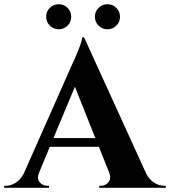

<svg xmlns="http://www.w3.org/2000/svg" viewBox="-48 -899 813 919"><path d="M275.4 -776.4Q257.8 -758.8 232.9 -758.8Q208 -758.8 190.4 -776.4Q172.9 -793.9 172.9 -818.8Q172.9 -843.8 190.4 -861.3Q208 -878.9 232.9 -878.9Q257.8 -878.9 275.4 -861.3Q293 -843.8 293 -818.8Q293 -793.9 275.4 -776.4ZM508.8 -776.4Q491.2 -758.8 466.3 -758.8Q441.4 -758.8 423.8 -776.4Q406.2 -793.9 406.2 -818.8Q406.2 -843.8 423.8 -861.3Q441.4 -878.9 466.3 -878.9Q491.2 -878.9 508.8 -861.3Q526.4 -843.8 526.4 -818.8Q526.4 -793.9 508.8 -776.4ZM354.5 -720.2 651.9 -67.9Q667 -39.1 690.2 -24.4Q713.4 -9.8 737.3 -9.8H745.6V0H426.8V-9.8H435.5Q457.5 -9.8 471.4 -27.3Q485.4 -44.9 474.6 -72.8L425.3 -196.3H190.4L139.2 -72.8Q127.4 -44.9 141.6 -27.3Q155.8 -9.8 177.7 -9.8H186.5V0H-27.8V-9.8H-19Q3.9 -9.8 26.9 -24.2Q49.8 -38.6 64.9 -66.4L296.4 -588.9Q308.6 -613.8 326.4 -657.7Q344.2 -701.7 345.7 -720.2ZM208 -238.3H408.2L310.5 -483.9Z"/></svg>

Font: Cinzel Bold
Style: Regular
Weight: 700
Designer: Natanael Gama
Version: Version 1.001;PS 001.001;hotconv 1.0.56;makeotf.lib2.0.21325